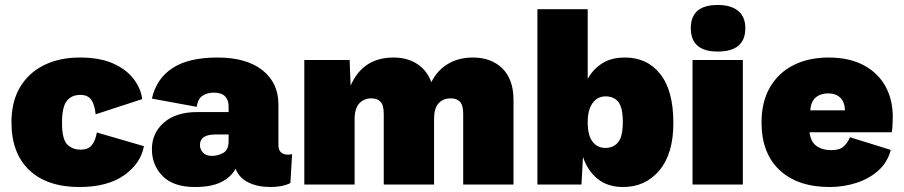

<svg xmlns="http://www.w3.org/2000/svg" viewBox="-20 -741 3630 771"><path d="M300 -510Q381 -510 434.5 -486Q488 -462 517 -423.5Q546 -385 551 -343L364 -282Q360 -322 346 -341Q332 -360 303 -360Q267 -360 248 -335.5Q229 -311 229 -248Q229 -182 250 -161Q271 -140 304 -140Q334 -140 348.5 -158Q363 -176 369 -209L558 -154Q545 -84 478 -37Q411 10 299 10Q169 10 97.5 -58Q26 -126 26 -250Q26 -333 60.5 -391Q95 -449 157 -479.5Q219 -510 300 -510Z M898 -314Q898 -340 883.5 -354.5Q869 -369 839 -369Q811 -369 792.5 -356Q774 -343 770 -312L590 -345Q608 -425 672.5 -467.5Q737 -510 853 -510Q970 -510 1034 -459Q1098 -408 1098 -322V-159Q1098 -120 1137 -120Q1145 -120 1153 -122L1146 -6Q1114 10 1067 10Q1015 10 978 -8Q941 -26 926 -63Q907 -29 867.5 -9.5Q828 10 763 10Q677 10 633.5 -33.5Q590 -77 590 -142Q590 -207 638.5 -249Q687 -291 772 -291H898ZM831 -115Q855 -115 876.5 -127Q898 -139 898 -174V-201H845Q783 -201 783 -159Q783 -141 795 -128Q807 -115 831 -115Z M1202 0V-500H1384L1388 -397Q1437 -510 1560 -510Q1616 -510 1655.5 -484Q1695 -458 1712 -411Q1736 -459 1779 -484.5Q1822 -510 1879 -510Q1953 -510 1997.5 -466Q2042 -422 2042 -340V0H1840V-284Q1840 -319 1827 -332.5Q1814 -346 1790 -346Q1759 -346 1741 -326Q1723 -306 1723 -263V0H1521V-284Q1521 -319 1508 -332.5Q1495 -346 1471 -346Q1442 -346 1423 -326Q1404 -306 1404 -262V0Z M2482 10Q2420 10 2379.5 -23Q2339 -56 2321 -111L2315 0H2138V-704H2340V-424Q2361 -463 2398 -486.5Q2435 -510 2490 -510Q2579 -510 2631.5 -443.5Q2684 -377 2684 -247Q2684 -124 2628 -57Q2572 10 2482 10ZM2411 -147Q2443 -147 2462 -169.5Q2481 -192 2481 -251Q2481 -309 2463 -331.5Q2445 -354 2412 -354Q2379 -354 2359.5 -327Q2340 -300 2340 -250Q2340 -197 2359.5 -172Q2379 -147 2411 -147Z M2963 -500V0H2761V-500ZM2862 -721Q2916 -721 2944.5 -697Q2973 -673 2973 -628Q2973 -534 2862 -534Q2754 -534 2754 -628Q2754 -721 2862 -721Z M3312 10Q3183 10 3110.5 -58Q3038 -126 3038 -249Q3038 -332 3072 -390.5Q3106 -449 3166.5 -479.5Q3227 -510 3307 -510Q3390 -510 3447.5 -479.5Q3505 -449 3535 -395.5Q3565 -342 3565 -272Q3565 -233 3561 -210H3231Q3235 -172 3258.5 -155Q3282 -138 3318 -138Q3352 -138 3368.5 -153.5Q3385 -169 3393 -190L3557 -139Q3544 -89 3507 -56Q3470 -23 3418.5 -6.5Q3367 10 3312 10ZM3234 -298H3373Q3372 -332 3354 -349Q3336 -366 3306 -366Q3275 -366 3255.5 -349.5Q3236 -333 3234 -298Z"/></svg>

Font: Prodigy Sans ExtraBold
Style: Regular
Weight: 800
Designer: Wei Huang
Foundry: Wei Huang
Version: Version 1.003; ttfautohint (v1.8.3)